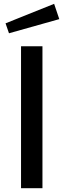

<svg xmlns="http://www.w3.org/2000/svg" viewBox="-20 -984 333 1004"><path d="M90 0H202V-742H90ZM9 -862 27 -810 290 -884 263 -964Z"/></svg>

Font: Cheyenne Sans Medium
Style: Regular
Weight: 500
Designer: The Public Sans project authors (U.S. Web Design System), Libre Franklin designed by Pablo Impallari and Rodrigo Fuenzal
Foundry: The Cheyenne Sans Project Authors
Version: Version 2.007